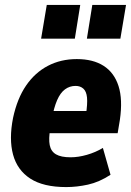

<svg xmlns="http://www.w3.org/2000/svg" viewBox="-20 -749 532 780"><path d="M249 11Q156 11 103 -23.5Q50 -58 33 -121Q16 -184 33 -270Q50 -349 86 -401.5Q122 -454 174.5 -481.5Q227 -509 292 -509Q358 -509 401 -481.5Q444 -454 461.5 -399.5Q479 -345 467 -262L458 -208H164L178 -298H345L329 -282Q336 -328 333.5 -353Q331 -378 318.5 -389Q306 -400 287 -400Q263 -400 244 -386Q225 -372 212 -342Q199 -312 190 -263L184 -225Q177 -185 182 -159.5Q187 -134 207.5 -122Q228 -110 267 -110Q298 -110 333 -120Q368 -130 398 -148L429 -39Q383 -9 337.5 1Q292 11 249 11ZM333 -592 355 -729H492L469 -592ZM147 -592 170 -729H306L284 -592Z"/></svg>

Font: Nunito Sans 10pt Condensed Black
Style: Italic
Weight: 900
Width: 3
Italic angle: -9°
Designer: Vernon Adams
Foundry: Vernon Adams
Version: Version 3.101;gftools[0.9.27]